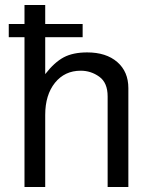

<svg xmlns="http://www.w3.org/2000/svg" viewBox="-20 -749 594 769"><path d="M411.1 -362.8Q411.1 -418 377.4 -441.9Q344.2 -465.8 303.2 -465.8Q239.3 -465.8 200.2 -417.5Q161.1 -368.7 161.1 -289.1V0H78.1V-600.1H15.1V-652.8H78.1V-729H161.1V-652.8H311V-600.1H161.1V-452.1Q197.8 -499.5 235.4 -519.5Q272.5 -539.1 329.1 -539.1Q405.3 -539.1 449.7 -500.5Q494.1 -461.9 494.1 -396V0H411.1Z"/></svg>

Font: Miedinger*
Style: Book
Weight: 400
Version: Version 001.000